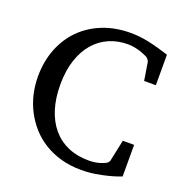

<svg xmlns="http://www.w3.org/2000/svg" viewBox="-127 -799 881 926"><g transform="rotate(20 313.5 -335.5)"><path d="M587.9 -22.9Q585.9 -22 568.8 -15.9Q551.8 -9.8 524.4 -2.7Q497.1 4.4 461.7 10.3Q426.3 16.1 388.2 16.1Q332 16.1 284.4 2.7Q236.8 -10.7 198 -34.7Q159.2 -58.6 129.6 -91.8Q100.1 -125 79.8 -164.1Q59.6 -203.1 49.3 -247.1Q39.1 -291 39.1 -336.9Q39.1 -414.6 64.5 -479Q89.8 -543.5 135.7 -589.6Q181.6 -635.7 246.1 -661.4Q310.5 -687 389.2 -687Q413.6 -687 436.3 -684.3Q459 -681.6 482.4 -676.8Q505.9 -671.9 531.7 -664.6Q557.6 -657.2 587.9 -647.9V-491.2H527.8L513.2 -582Q512.2 -588.9 506.3 -595.7Q500.5 -602.5 496.1 -605Q490.2 -607.4 480.7 -611.8Q471.2 -616.2 458 -620.4Q444.8 -624.5 428.7 -627.7Q412.6 -630.9 394 -630.9Q342.8 -630.9 298.8 -611.8Q254.9 -592.8 222.7 -555.7Q190.4 -518.6 172.1 -463.6Q153.8 -408.7 153.8 -336.9Q153.8 -267.1 171.1 -211.9Q188.5 -156.7 221.2 -118.2Q253.9 -79.6 300.8 -59.3Q347.7 -39.1 407.2 -39.1Q424.8 -39.1 439.2 -41.5Q453.6 -43.9 464.4 -47.1Q475.1 -50.3 481 -53Q486.8 -55.7 487.8 -56.2Q495.6 -59.1 500.5 -64.5Q505.4 -69.8 506.8 -76.2L529.8 -185.1H587.9Z"/></g></svg>

Font: Charis SIL Afr
Style: Regular
Weight: 400
Foundry: SIL International
Version: Version 5.000